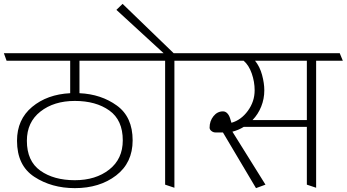

<svg xmlns="http://www.w3.org/2000/svg" viewBox="-31 -955 1793 993"><path d="M356 18Q236 18 146.5 -40.5Q57 -99 57 -227Q57 -337 135 -402Q213 -467 332 -473V-641H3L-11 -680H691L707 -641H380V-473Q492 -468 573.5 -409Q655 -350 655 -229Q655 -113 569.5 -47.5Q484 18 356 18ZM356 -23Q464 -23 534 -78Q604 -133 604 -229Q604 -334 534.5 -383.5Q465 -433 356 -433Q248 -433 178 -378Q108 -323 108 -227Q108 -122 177.5 -72.5Q247 -23 356 -23Z M823 0V-641H699L685 -680H815L571 -904L603 -935L867 -680H993L1009 -641H871V16Z M1556 -641H1288Q1313 -610 1324.5 -567Q1336 -524 1336 -488Q1336 -444 1320 -404Q1304 -364 1275 -334H1556ZM1122 -270H1083Q1072 -270 1062.5 -277.5Q1053 -285 1053 -295Q1053 -329 1073 -354Q1093 -379 1122 -379Q1135 -379 1144.5 -369Q1154 -359 1159 -343L1166 -320Q1216 -334 1251 -382Q1286 -430 1286 -488Q1286 -532 1271 -575Q1256 -618 1229 -641H1001L987 -680H1726L1742 -641H1604V16L1556 0V-299H1230Q1217 -291 1202 -284.5Q1187 -278 1171 -274L1342 0L1293 18Z"/></svg>

Font: Palanquin Thin
Style: Regular
Weight: 250
Designer: Pria Ravichandran
Version: Version 1.001